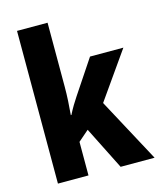

<svg xmlns="http://www.w3.org/2000/svg" viewBox="-114 -841 767 923"><g transform="rotate(-15 270.0 -380.0)"><path d="M211 -441Q211 -406 209 -371Q207 -336 204 -302H207Q218 -324 230.5 -345Q243 -366 254 -382L366 -550H532L369 -318L540 0H371L264 -213L211 -167V0H59V-760H211Z"/></g></svg>

Font: Noto Sans Devanagari Condensed ExtraBold
Style: Regular
Weight: 800
Width: 3
Designer: Jelle Bosma - Monotype Design Team
Foundry: Monotype Imaging Inc.
Version: Version 2.004; ttfautohint (v1.8.4.7-5d5b)